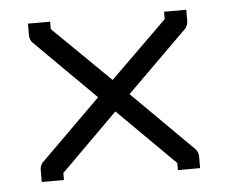

<svg xmlns="http://www.w3.org/2000/svg" viewBox="-39 -520 619 517"><g transform="rotate(-5 270.0 -262.0)"><path d="M268 -220 114 -67V-48H54V-80Q54 -93 62 -101L225 -262L62 -424Q54 -432 54 -446V-476H114V-456L268 -305L422 -456V-476H482V-446Q482 -433 473 -424L310 -263L473 -101Q482 -92 482 -80V-48H422V-67Z"/></g></svg>

Font: 3270 Nerd Font
Style: Regular
Weight: 400
Monospace: yes
Version: Version 3.0.1;Nerd Fonts 3.3.0